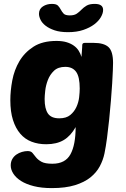

<svg xmlns="http://www.w3.org/2000/svg" viewBox="-20 -770 647 985"><path d="M368 -118Q343 -73 307 -51.5Q271 -30 217 -30Q176 -30 142 -43Q108 -56 84 -84Q60 -112 46.5 -154.5Q33 -197 33 -256Q33 -304 43 -357.5Q53 -411 79.5 -456Q106 -501 152 -530.5Q198 -560 270 -560Q300 -560 321.5 -553.5Q343 -547 358.5 -536Q374 -525 383.5 -510Q393 -495 398 -478Q398 -477 398.5 -485.5Q399 -494 400 -505Q401 -516 401.5 -526.5Q402 -537 402 -540Q403 -550 415 -550H461Q513 -550 536.5 -528.5Q560 -507 560 -447Q560 -439 559 -410.5Q558 -382 555.5 -342Q553 -302 549 -253.5Q545 -205 540 -156Q535 -107 529 -62Q523 -17 516 17Q509 51 492 83Q475 115 444 140Q413 165 364.5 180Q316 195 246 195Q193 195 153.5 185Q114 175 88 158.5Q62 142 48.5 121Q35 100 35 79Q35 60 43 46Q51 32 64 23Q77 14 92.5 9.5Q108 5 122 5Q139 5 147 15Q155 25 165 37.5Q175 50 193 60Q211 70 249 70Q315 70 341.5 21.5Q368 -27 368 -118ZM284 -163Q320 -163 340.5 -180Q361 -197 372 -221Q383 -245 386 -271Q389 -297 389 -316Q389 -376 370.5 -401.5Q352 -427 315 -427Q278 -427 257 -407Q236 -387 225.5 -359.5Q215 -332 212 -304.5Q209 -277 209 -262Q209 -212 226 -187.5Q243 -163 284 -163ZM329 -605Q288 -605 260 -614.5Q232 -624 214 -638Q196 -652 188 -668.5Q180 -685 180 -699Q180 -724 200 -737Q220 -750 246 -750Q269 -750 277.5 -741Q286 -732 292 -720.5Q298 -709 306.5 -700Q315 -691 338 -691Q361 -691 374 -700Q387 -709 398 -720.5Q409 -732 424 -741Q439 -750 466 -750Q509 -750 509 -719Q509 -702 497.5 -682Q486 -662 463.5 -645Q441 -628 407.5 -616.5Q374 -605 329 -605Z"/></svg>

Font: PoetsenOne
Style: Regular
Weight: 400
Designer: Rodrigo Fuenzalida, Pablo Impallari
Foundry: Pablo Impallari, Rodrigo Fuenzalida
Version: Version 1.000; ttfautohint (v0.8) -G 200 -r 50